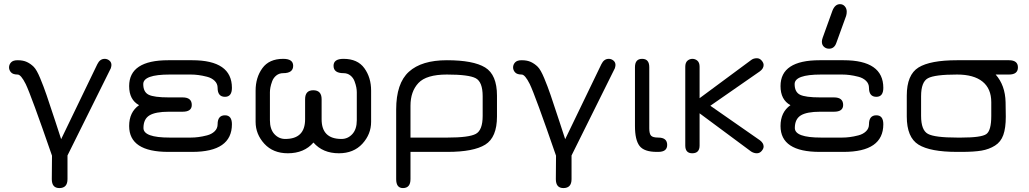

<svg xmlns="http://www.w3.org/2000/svg" viewBox="-20 -746 5055 943"><path d="M66.4 -379.9C77.5 -379.9 90.8 -364.3 106.4 -333C124 -296.5 167 -179.4 235.4 18.6L234.4 133.8C234.4 163.1 246.7 177.7 271.5 177.7C298.2 177.7 311.5 163.1 311.5 133.8V17.6L524.4 -411.1C526.4 -418.3 527.3 -423.5 527.3 -426.8C527.3 -435.9 523.9 -443.2 517.1 -448.7C510.3 -454.3 502.6 -457 494.1 -457C478.5 -457 466.5 -448.2 458 -430.7L280.3 -62.5C273.1 -83.3 263.7 -112.3 252 -149.4L209 -278.3C199.2 -307 188.6 -335 177.2 -362.3C165.9 -389.6 155.3 -408.2 145.5 -418C135.7 -427.7 124.7 -435.5 112.3 -441.4C99.9 -447.3 84.6 -450.2 66.4 -450.2C51.4 -450.2 40.7 -446.6 34.2 -439.5C27.7 -432.3 24.4 -424.2 24.4 -415C24.4 -405.9 27.7 -397.8 34.2 -390.6C40.7 -383.5 51.4 -379.9 66.4 -379.9Z M877 -197.3C906.9 -197.3 921.9 -208.3 921.9 -230.5C921.9 -255.2 906.9 -267.6 877 -267.6H809.6C760.7 -267.6 727.5 -272 710 -280.8C692.4 -289.6 683.6 -307 683.6 -333C683.6 -364.3 726.9 -379.9 813.5 -379.9H917C929.4 -379.9 941.9 -379.1 954.6 -377.4C967.3 -375.8 981.3 -373 996.6 -369.1C1011.9 -365.2 1024.4 -358.6 1034.2 -349.1C1043.9 -339.7 1048.8 -328.1 1048.8 -314.5C1048.8 -285.2 1060.9 -270.5 1085 -270.5C1107.7 -270.5 1119.1 -285.2 1119.1 -314.5C1119.1 -404.9 1054 -450.2 923.8 -450.2H806.6C678.4 -450.2 614.3 -407.9 614.3 -323.2C614.3 -278.3 630.5 -247.1 663.1 -229.5C630.5 -206.7 614.3 -172.5 614.3 -127C614.3 -42.3 678.4 0 806.6 0H923.8C1054 0 1119.1 -45.2 1119.1 -135.7C1119.1 -165 1107.7 -179.7 1085 -179.7C1060.9 -179.7 1048.8 -165 1048.8 -135.7C1048.8 -122.1 1043.9 -110.5 1034.2 -101.1C1024.4 -91.6 1011.9 -85 996.6 -81.1C981.3 -77.1 967.3 -74.4 954.6 -72.8C941.9 -71.1 929.4 -70.3 917 -70.3H813.5C727.5 -70.3 684.6 -85.9 684.6 -117.2C684.6 -146.5 694.3 -167.2 713.9 -179.2C733.4 -191.2 765.3 -197.3 809.6 -197.3Z M1519.5 -45.9C1550.1 -10.7 1591.8 6.8 1644.5 6.8C1692.7 6.8 1731.1 -8.8 1759.8 -40C1788.4 -71.3 1802.7 -107.1 1802.7 -147.5V-300.8C1802.7 -343.8 1791.7 -380.5 1769.5 -411.1C1747.4 -441.7 1713.2 -457 1667 -457C1634.4 -457 1618.2 -445.6 1618.2 -422.9C1618.2 -398.8 1634.4 -386.7 1667 -386.7C1680 -386.7 1691.2 -383 1700.7 -375.5C1710.1 -368 1717 -358.6 1721.2 -347.2C1725.4 -335.8 1728.4 -325.7 1730 -316.9C1731.6 -308.1 1732.4 -300.1 1732.4 -293V-155.3C1732.4 -126 1725.1 -103.4 1710.4 -87.4C1695.8 -71.5 1678.1 -63.5 1657.2 -63.5C1592.1 -63.5 1559.6 -95.7 1559.6 -160.2V-258.8C1559.6 -288.1 1545.9 -302.7 1518.6 -302.7C1491.9 -302.7 1478.5 -288.1 1478.5 -258.8V-160.2C1478.5 -95.7 1446 -63.5 1380.9 -63.5C1360 -63.5 1342.3 -71.5 1327.6 -87.4C1313 -103.4 1305.7 -126 1305.7 -155.3V-293C1305.7 -300.1 1306.5 -308.1 1308.1 -316.9C1309.7 -325.7 1312.7 -335.8 1316.9 -347.2C1321.1 -358.6 1328 -368 1337.4 -375.5C1346.8 -383 1358.1 -386.7 1371.1 -386.7C1403.6 -386.7 1419.9 -398.8 1419.9 -422.9C1419.9 -445.6 1403.6 -457 1371.1 -457C1324.9 -457 1290.7 -441.7 1268.6 -411.1C1246.4 -380.5 1235.4 -343.8 1235.4 -300.8V-147.5C1235.4 -107.1 1249.7 -71.3 1278.3 -40C1307 -8.8 1345.4 6.8 1393.6 6.8C1446.9 6.8 1488.9 -10.7 1519.5 -45.9Z M2174.8 -379.9C2246.4 -379.9 2293.6 -373.9 2316.4 -361.8C2339.2 -349.8 2350.6 -320.3 2350.6 -273.4V-176.8C2350.6 -129.9 2339.4 -100.4 2316.9 -88.4C2294.4 -76.3 2248 -70.3 2177.7 -70.3H1996.1V-226.6C1996.1 -273.4 2009.1 -310.7 2035.2 -338.4C2061.2 -366 2107.7 -379.9 2174.8 -379.9ZM2174.8 -450.2C2092.1 -450.2 2029.9 -431.3 1988.3 -393.6C1946.6 -355.8 1925.8 -293.9 1925.8 -208V133.8C1925.8 163.1 1936.8 177.7 1959 177.7C1983.7 177.7 1996.1 163.1 1996.1 133.8V0H2177.7C2263 0 2324.9 -11.9 2363.3 -35.6C2401.7 -59.4 2420.9 -105.5 2420.9 -173.8V-276.4C2420.9 -344.7 2401.5 -390.8 2362.8 -414.6C2324.1 -438.3 2261.4 -450.2 2174.8 -450.2Z M2542 -379.9C2553.1 -379.9 2566.4 -364.3 2582 -333C2599.6 -296.5 2642.6 -179.4 2710.9 18.6L2710 133.8C2710 163.1 2722.3 177.7 2747.1 177.7C2773.8 177.7 2787.1 163.1 2787.1 133.8V17.6L3000 -411.1C3002 -418.3 3002.9 -423.5 3002.9 -426.8C3002.9 -435.9 2999.5 -443.2 2992.7 -448.7C2985.8 -454.3 2978.2 -457 2969.7 -457C2954.1 -457 2942.1 -448.2 2933.6 -430.7L2755.9 -62.5C2748.7 -83.3 2739.3 -112.3 2727.5 -149.4L2684.6 -278.3C2674.8 -307 2664.2 -335 2652.8 -362.3C2641.4 -389.6 2630.9 -408.2 2621.1 -418C2611.3 -427.7 2600.3 -435.5 2587.9 -441.4C2575.5 -447.3 2560.2 -450.2 2542 -450.2C2527 -450.2 2516.3 -446.6 2509.8 -439.5C2503.3 -432.3 2500 -424.2 2500 -415C2500 -405.9 2503.3 -397.8 2509.8 -390.6C2516.3 -383.5 2527 -379.9 2542 -379.9Z M3212.9 0C3242.2 0 3256.8 -11.4 3256.8 -34.2C3256.8 -58.3 3242.2 -70.3 3212.9 -70.3C3195.3 -70.3 3183.6 -73.4 3177.7 -79.6C3171.9 -85.8 3168.9 -97.7 3168.9 -115.2V-416C3168.9 -443.4 3157.2 -457 3133.8 -457C3110.4 -457 3098.6 -443.4 3098.6 -416V-127C3098.6 -81.4 3106.1 -48.8 3121.1 -29.3C3136.1 -9.8 3164.4 0 3206.1 0Z M3730.5 -26.4C3730.5 -37.4 3724.6 -47.5 3712.9 -56.6L3468.8 -226.6L3711.9 -395.5C3724.3 -404.6 3730.5 -415 3730.5 -426.8C3730.5 -433.9 3727.2 -441.2 3720.7 -448.7C3714.2 -456.2 3706.4 -460 3697.3 -460C3685.5 -460 3675.8 -456.7 3668 -450.2L3416 -263.7V-418C3416 -431.6 3412.4 -441.6 3405.3 -447.8C3398.1 -453.9 3390 -457 3380.9 -457C3371.7 -457 3363.6 -453.9 3356.4 -447.8C3349.3 -441.6 3345.7 -431.6 3345.7 -418V-31.2C3345.7 -5.9 3357.1 6.8 3379.9 6.8C3404 6.8 3416 -5.9 3416 -31.2V-189.5L3668.9 -2C3678.1 3.9 3687.5 6.8 3697.3 6.8C3706.4 6.8 3714.2 3.1 3720.7 -4.4C3727.2 -11.9 3730.5 -19.2 3730.5 -26.4Z M4105.5 -725.6C4089.2 -725.6 4076.8 -714.8 4068.4 -693.4L4020.5 -560.5C4017.9 -553.4 4016.6 -546.9 4016.6 -541C4016.6 -530.6 4020 -522.3 4026.9 -516.1C4033.7 -509.9 4042 -506.8 4051.8 -506.8C4069.3 -506.8 4081.4 -516.6 4087.9 -536.1L4135.7 -668C4137.7 -674.5 4138.7 -681.3 4138.7 -688.5C4138.7 -698.9 4135.6 -707.7 4129.4 -714.8C4123.2 -722 4115.2 -725.6 4105.5 -725.6ZM4076.2 -197.3C4106.1 -197.3 4121.1 -208.3 4121.1 -230.5C4121.1 -255.2 4106.1 -267.6 4076.2 -267.6H4008.8C3960 -267.6 3926.8 -272 3909.2 -280.8C3891.6 -289.6 3882.8 -307 3882.8 -333C3882.8 -364.3 3926.1 -379.9 4012.7 -379.9H4116.2C4128.6 -379.9 4141.1 -379.1 4153.8 -377.4C4166.5 -375.8 4180.5 -373 4195.8 -369.1C4211.1 -365.2 4223.6 -358.6 4233.4 -349.1C4243.2 -339.7 4248 -328.1 4248 -314.5C4248 -285.2 4260.1 -270.5 4284.2 -270.5C4307 -270.5 4318.4 -285.2 4318.4 -314.5C4318.4 -404.9 4253.3 -450.2 4123 -450.2H4005.9C3877.6 -450.2 3813.5 -407.9 3813.5 -323.2C3813.5 -278.3 3829.8 -247.1 3862.3 -229.5C3829.8 -206.7 3813.5 -172.5 3813.5 -127C3813.5 -42.3 3877.6 0 4005.9 0H4123C4253.3 0 4318.4 -45.2 4318.4 -135.7C4318.4 -165 4307 -179.7 4284.2 -179.7C4260.1 -179.7 4248 -165 4248 -135.7C4248 -122.1 4243.2 -110.5 4233.4 -101.1C4223.6 -91.6 4211.1 -85 4195.8 -81.1C4180.5 -77.1 4166.5 -74.4 4153.8 -72.8C4141.1 -71.1 4128.6 -70.3 4116.2 -70.3H4012.7C3926.8 -70.3 3883.8 -85.9 3883.8 -117.2C3883.8 -146.5 3893.6 -167.2 3913.1 -179.2C3932.6 -191.2 3964.5 -197.3 4008.8 -197.3Z M4935.5 -450.2H4680.7C4592.8 -450.2 4529.6 -438.3 4491.2 -414.6C4452.8 -390.8 4433.6 -344.7 4433.6 -276.4V-173.8C4433.6 -105.5 4452.8 -59.4 4491.2 -35.6C4529.6 -11.9 4592.8 0 4680.7 0H4702.1C4743.2 0 4776 -2.1 4800.8 -6.3C4825.5 -10.6 4847.5 -18.7 4866.7 -30.8C4885.9 -42.8 4899.6 -60.2 4907.7 -83C4915.9 -105.8 4919.9 -135.7 4919.9 -172.9L4918.9 -244.1C4917.6 -299.5 4901.4 -344.7 4870.1 -379.9H4935.5C4964.8 -379.9 4979.5 -391.6 4979.5 -415C4979.5 -438.5 4964.8 -450.2 4935.5 -450.2ZM4680.7 -379.9C4735.4 -379.9 4777 -368.3 4805.7 -345.2C4834.3 -322.1 4848.6 -288.4 4848.6 -244.1V-176.8C4848.6 -128.6 4840.5 -98.8 4824.2 -87.4C4807.9 -76 4767.3 -70.3 4702.1 -70.3H4680.7C4607.7 -70.3 4560.1 -76.3 4537.6 -88.4C4515.1 -100.4 4503.9 -129.9 4503.9 -176.8V-273.4C4503.9 -320.3 4515.1 -349.8 4537.6 -361.8C4560.1 -373.9 4607.7 -379.9 4680.7 -379.9Z"/></svg>

Font: Jura
Style: DemiBold
Weight: 600
Version: Version 2.5.1